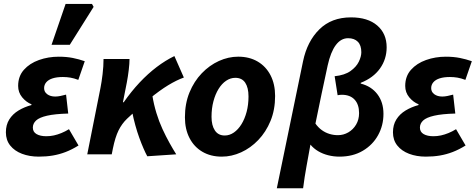

<svg xmlns="http://www.w3.org/2000/svg" viewBox="-20 -803 2477 999"><path d="M181.6 12Q133.5 12 94.5 -2.8Q55.6 -17.6 33.1 -45.9Q10.6 -74.2 10.6 -114.5Q10.6 -153.2 28.2 -181.4Q45.8 -209.6 76.2 -228Q106.6 -246.4 143.7 -256.4V-260.4Q116.3 -271.4 95.3 -296.7Q74.4 -322 74.4 -356Q74.4 -406.2 104.4 -439.9Q134.3 -473.5 182.8 -490.8Q231.2 -508 285.8 -508Q325.5 -508 358.5 -501.5Q391.5 -494.9 421 -484.5L387.4 -387.4Q365 -395.9 346.1 -399.1Q327.2 -402.3 307 -402.3Q275.8 -402.3 254.1 -395.4Q232.5 -388.6 221 -375.3Q209.5 -362 209.5 -344.4Q209.5 -324.4 225.9 -312.6Q242.2 -300.7 267.2 -300.7Q280.5 -300.7 294.5 -303.7Q308.4 -306.7 323.8 -310.7L335 -212.2Q265.3 -210.3 225 -201Q184.7 -191.8 167.8 -176.1Q150.9 -160.5 150.9 -139Q150.9 -116.6 170.1 -105.4Q189.3 -94.2 221.2 -94.2Q241.3 -94.2 260.6 -98.4Q280 -102.7 299.4 -110.7Q318.9 -118.6 338.9 -130.8L388.5 -46Q354.1 -24.6 321.5 -12.1Q289 0.4 254.8 6.2Q220.7 12 181.6 12ZM248.2 -569.9 321.4 -782.7H458.5L467.1 -767.2L343.1 -569.9Z M434 0 502.7 -345.2Q508.7 -375 513.7 -416.7Q518.7 -458.4 518.7 -496.1H653.9Q653.9 -472.7 649.9 -439.2Q645.9 -405.6 639.9 -374L619.6 -270.8H623.6Q663.2 -327.6 706.4 -373.6Q749.7 -419.6 795.3 -454.2Q841 -488.8 887.4 -511.3L936.6 -399.6Q898.6 -386 855 -359.5Q811.5 -333 759 -290.2Q706.5 -247.4 641 -185.2Q614.3 -159.7 596.9 -124.6Q579.5 -89.5 567.4 -30.4L561.4 0ZM746.3 10.1Q737 -6.9 726.5 -31.2Q715.9 -55.5 704.9 -85.7Q693.9 -116 684.1 -151.3Q674.3 -186.5 666.6 -226.3L772.7 -306.2Q780.2 -259.4 793.8 -215.1Q807.3 -170.8 825.4 -131.6Q843.5 -92.4 862.3 -58.8Q881 -25.3 897 0Z M1134.1 12Q1076.2 12 1033.1 -13.3Q989.9 -38.6 966.1 -84.7Q942.2 -130.8 942.2 -192.5Q942.2 -264.4 966 -322.2Q989.8 -380.1 1029.8 -421.7Q1069.9 -463.4 1119.2 -485.8Q1168.6 -508.1 1219.5 -508.1Q1277.4 -508.1 1320.6 -482.8Q1363.7 -457.5 1387.6 -411.4Q1411.4 -365.3 1411.4 -303.6Q1411.4 -231.7 1387.6 -173.9Q1363.8 -116.1 1323.8 -74.4Q1283.8 -32.7 1234.5 -10.4Q1185.2 12 1134.1 12ZM1149.3 -98Q1174.5 -98 1196.9 -113.5Q1219.3 -129 1236.3 -156.5Q1253.3 -184 1263.2 -221Q1273 -258 1273 -300.9Q1273 -346.9 1256 -372.5Q1239 -398.1 1204.4 -398.1Q1179.2 -398.1 1156.8 -383Q1134.3 -367.9 1117.3 -340.4Q1100.3 -313 1090.5 -276Q1080.6 -239 1080.6 -195.2Q1080.6 -150.3 1098.1 -124.2Q1115.5 -98 1149.3 -98Z M1420.3 176.7 1556.7 -484Q1578.3 -587.8 1641.6 -650.2Q1704.8 -712.6 1806.4 -712.6Q1893.7 -712.6 1942.7 -670.4Q1991.8 -628.2 1991.8 -557Q1991.8 -495.3 1957.1 -446.6Q1922.3 -397.9 1856.9 -372.1V-368.1Q1912.2 -354.2 1943.7 -312.6Q1975.2 -271.1 1975.2 -210.6Q1975.2 -150.2 1947.2 -99.6Q1919.2 -48.9 1867.7 -18.5Q1816.3 12 1746 12Q1716.2 12 1687.9 4.9Q1659.6 -2.2 1635.8 -16.2Q1612 -30.2 1595.2 -50.6Q1585 6 1574.7 62.5Q1564.3 118.9 1557.1 176.7ZM1738.1 -99.7Q1767.2 -99.7 1792.4 -114.3Q1817.5 -128.9 1832.9 -154.8Q1848.3 -180.8 1848.3 -214.5Q1848.3 -259.6 1825 -284.7Q1801.6 -309.9 1758 -309.9Q1752.8 -309.9 1748 -309.3Q1743.1 -308.7 1736.7 -307.5L1721.2 -406.4Q1773.4 -411.8 1803.8 -433.5Q1834.1 -455.1 1847 -482.1Q1860 -509.1 1860 -531.3Q1860 -567.4 1841.8 -585.8Q1823.5 -604.2 1791.2 -604.2Q1754 -604.2 1727.2 -568.4Q1700.4 -532.5 1684.9 -462.4Q1668.2 -386.2 1652.7 -312Q1637.2 -237.8 1621.3 -160Q1635.9 -139.4 1654.3 -126.1Q1672.7 -112.7 1694.2 -106.2Q1715.6 -99.7 1738.1 -99.7Z M2195.6 12Q2147.5 12 2108.5 -2.8Q2069.6 -17.6 2047.1 -45.9Q2024.6 -74.2 2024.6 -114.5Q2024.6 -153.2 2042.2 -181.4Q2059.8 -209.6 2090.2 -228Q2120.6 -246.4 2157.7 -256.4V-260.4Q2130.3 -271.4 2109.3 -296.7Q2088.4 -322 2088.4 -356Q2088.4 -406.2 2118.4 -439.9Q2148.3 -473.5 2196.8 -490.8Q2245.2 -508 2299.8 -508Q2339.5 -508 2372.5 -501.5Q2405.5 -494.9 2435 -484.5L2401.4 -387.4Q2379 -395.9 2360.1 -399.1Q2341.2 -402.3 2321 -402.3Q2289.8 -402.3 2268.1 -395.4Q2246.5 -388.6 2235 -375.3Q2223.5 -362 2223.5 -344.4Q2223.5 -324.4 2239.9 -312.6Q2256.2 -300.7 2281.2 -300.7Q2294.5 -300.7 2308.5 -303.7Q2322.4 -306.7 2337.8 -310.7L2349 -212.2Q2279.3 -210.3 2239 -201Q2198.7 -191.8 2181.8 -176.1Q2164.9 -160.5 2164.9 -139Q2164.9 -116.6 2184.1 -105.4Q2203.3 -94.2 2235.2 -94.2Q2255.3 -94.2 2274.6 -98.4Q2294 -102.7 2313.4 -110.7Q2332.9 -118.6 2352.9 -130.8L2402.5 -46Q2368.1 -24.6 2335.5 -12.1Q2303 0.4 2268.8 6.2Q2234.7 12 2195.6 12Z"/></svg>

Font: Source Sans 3
Style: Italic
Weight: 200
Italic angle: -11°
Designer: Paul D. Hunt
Foundry: Adobe
Version: Version 3.046;hotconv 1.0.118;makeotfexe 2.5.65603